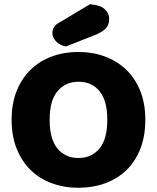

<svg xmlns="http://www.w3.org/2000/svg" viewBox="-20 -871 743 909"><path d="M35 -304Q35 -382 59.5 -442Q84 -502 126.5 -542.5Q169 -583 226.5 -604Q284 -625 351 -625Q418 -625 475.5 -604Q533 -583 576 -542.5Q619 -502 643.5 -442Q668 -382 668 -304Q668 -226 644 -165.5Q620 -105 577.5 -64.5Q535 -24 477 -3Q419 18 351 18Q283 18 225 -3.5Q167 -25 125 -66Q83 -107 59 -167Q35 -227 35 -304ZM215 -304Q215 -213 252 -168Q289 -123 351 -123Q414 -123 451 -168Q488 -213 488 -304Q488 -394 451.5 -439Q415 -484 352 -484Q290 -484 252.5 -439.5Q215 -395 215 -304ZM406 -851Q455 -847 476 -827.5Q497 -808 497 -782Q497 -753 480.5 -736Q464 -719 429 -705L292 -651Q263 -657 245.5 -675Q228 -693 228 -715Q228 -729 235.5 -742Q243 -755 259 -763Z"/></svg>

Font: Baloo Cyrillic
Style: Regular
Weight: 400
Designer: Ek Type, Denis Ignatov
Foundry: Ek Type
Version: Version 1.50 July 26, 2019